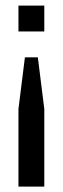

<svg xmlns="http://www.w3.org/2000/svg" viewBox="-20 -489 228 696"><path d="M46.9 -468.8H140.6V-375H46.9ZM140.6 187.5H46.9V-93.8L70.3 -281.2H117.2L140.6 -93.8Z"/></svg>

Font: Lambda
Style: Regular
Weight: 400
Designer: GGBotNet
Version: 0.22